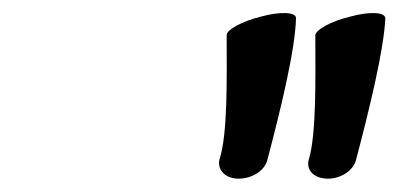

<svg xmlns="http://www.w3.org/2000/svg" viewBox="-20 -940 598 288"><path d="M320 -887C320 -825 322 -739 309 -700C306 -684 319 -672 338 -672C358 -672 377 -684 381 -700C400 -772 423 -865 424 -913C424 -922 400 -923 371 -915C343 -908 319 -895 320 -887ZM453 -887C453 -825 455 -739 443 -700C439 -684 452 -672 472 -672C491 -672 510 -684 514 -700C533 -772 556 -865 558 -913C557 -922 534 -923 505 -915C476 -908 453 -895 453 -887Z"/></svg>

Font: Nupuram Medium Oblique
Style: Regular
Weight: 500
Designer: Santhosh Thottingal (santhosh.thottingal@gmail.com)
Foundry: SMC
Version: Version 1.000